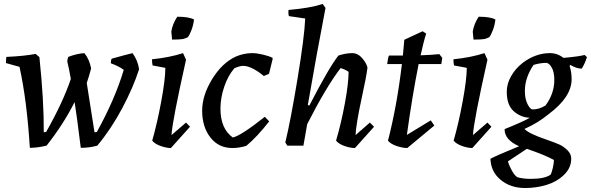

<svg xmlns="http://www.w3.org/2000/svg" viewBox="-20 -732 2970 965"><path d="M130 11Q115 -229 78 -396L10 -415Q10 -435 12 -446Q101 -450 159 -461L178 -445Q201 -227 200 -67L212 -69Q296 -217 336 -335Q328 -382 318 -424Q320 -439 323 -446Q364 -462 404 -465Q429 -435 438 -388Q428 -350 416 -315Q442 -149 455 -67L467 -69Q559 -236 602 -381Q578 -399 537 -414Q537 -429 541 -437Q557 -442 599.5 -453Q642 -464 646 -465Q673 -428 679 -384Q650 -293 594.5 -188.5Q539 -84 469 0Q430 11 386 11Q365 -158 355 -219Q298 -106 214 0Q168 11 130 11Z M845 -533Q844 -538 843 -553Q842 -568 841 -573Q847 -612 871 -648Q929 -648 955 -634Q952 -606 942 -580Q932 -554 924 -545Q917 -541 901 -536Q884 -533 845 -533ZM811 -391 747 -403Q744 -416 744 -434Q832 -443 900 -465L915 -432Q846 -124 842 -53L915 -116L935 -95L839 12Q817 12 788 2Q759 -8 745 -25Q770 -112 790.5 -223Q811 -334 811 -391Z M1148 12Q1079 12 1037.5 -41Q996 -94 996 -176Q996 -252 1046 -334Q1096 -416 1166 -448Q1206 -465 1248 -465Q1270 -465 1302 -457.5Q1334 -450 1350 -441V-434L1332 -361L1306 -350Q1245 -400 1203 -401Q1185 -401 1158 -389Q1126 -352 1107 -296Q1088 -240 1088 -186Q1088 -85 1150 -41Q1190 -49 1311 -145L1333 -122Q1272 -44 1218 1Q1182 12 1148 12Z M1764 12Q1741 12 1712 2Q1683 -8 1669 -25Q1695 -113 1713.5 -213.5Q1732 -314 1732 -371Q1719 -381 1692 -390Q1618 -293 1524 -108L1505 0H1424L1414 -16Q1441 -128 1475.5 -337Q1510 -546 1514 -639L1432 -651Q1428 -665 1430 -682Q1537 -691 1602 -712L1616 -692Q1572 -464 1527 -204L1535 -202Q1633 -392 1681 -453Q1719 -465 1750 -465Q1779 -465 1801 -439Q1823 -413 1827 -392Q1821 -344 1797 -235Q1770 -110 1767 -53L1839 -116L1860 -95Z M2027 12Q2004 12 1974 2Q1944 -8 1930 -25Q1975 -199 2000 -410H1926Q1930 -443 1935 -453H2005Q2008 -481 2012 -532L2104 -575L2122 -563Q2109 -523 2094 -454Q2150 -456 2188 -460L2203 -441L2198 -410H2084Q2052 -250 2025 -54L2145 -127L2163 -101Z M2360 -533Q2359 -538 2358 -553Q2357 -568 2356 -573Q2362 -612 2386 -648Q2444 -648 2470 -634Q2467 -606 2457 -580Q2447 -554 2439 -545Q2432 -541 2416 -536Q2399 -533 2360 -533ZM2326 -391 2262 -403Q2259 -416 2259 -434Q2347 -443 2415 -465L2430 -432Q2361 -124 2357 -53L2430 -116L2450 -95L2354 12Q2332 12 2303 2Q2274 -8 2260 -25Q2285 -112 2305.5 -223Q2326 -334 2326 -391Z M2619 213Q2546 213 2496.5 172Q2447 131 2445 66Q2474 50 2589 3Q2516 -29 2516 -83Q2608 -120 2643 -140Q2597 -142 2562 -173Q2527 -204 2527 -271Q2527 -311 2549 -349.5Q2571 -388 2607 -416Q2672 -465 2744 -465Q2782 -465 2812 -441Q2898 -449 2918 -456L2930 -445Q2920 -413 2904 -387Q2878 -387 2846 -406L2843 -400Q2853 -370 2853 -334Q2853 -244 2737 -158Q2684 -114 2616 -84Q2638 -60 2730 -29Q2768 -16 2790.5 -6Q2813 4 2832 23Q2851 42 2851 65Q2851 112 2814.5 147Q2778 182 2726.5 197.5Q2675 213 2619 213ZM2657 -182Q2690 -182 2722 -202Q2766 -262 2766 -330Q2766 -370 2753 -392.5Q2740 -415 2726 -416Q2696 -416 2662 -406Q2618 -342 2618 -274Q2618 -235 2631.5 -208.5Q2645 -182 2657 -182ZM2581 159Q2610 167 2647 167Q2718 167 2747 146Q2753 136 2758.5 112Q2764 88 2764 72Q2719 47 2628 16L2533 79Q2539 101 2553 126Q2567 151 2581 159Z"/></svg>

Font: Albura Medium
Style: Italic
Weight: 462
Italic angle: -7°
Designer: Mercedes Jáuregui
Foundry: Omnibus-Type Team
Version: Version 1.000